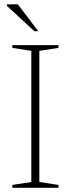

<svg xmlns="http://www.w3.org/2000/svg" viewBox="-20 -890 335 910"><path d="M257 -13.5V0H38.5V-13.5L128.5 -27.5V-649L38.5 -663V-676H257V-663L166.5 -649V-27.5ZM161.5 -742H143L13 -862V-869.5H64.5Z"/></svg>

Font: Newsreader 16pt 16pt ExtraLight
Style: Regular
Weight: 250
Version: Version 1.003